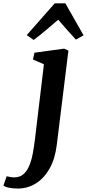

<svg xmlns="http://www.w3.org/2000/svg" viewBox="-140 -854 512 1131"><path d="M194.4 -0.3Q184.4 81.5 152 139Q119.5 196.4 71.2 226.5Q22.9 256.6 -34.5 256.6Q-61.9 256.6 -86 252Q-110.2 247.3 -119.7 238.6L-100.7 184.2Q-93.7 186.5 -80.2 188.6Q-66.7 190.8 -56.4 190.8Q-24.3 190.8 -3.1 173.1Q18.1 155.3 31.3 124.6Q44.5 93.9 52.4 53.9Q60.2 13.9 65.5 -30.8L118.7 -475.5L54.1 -503.6L63.1 -543.6L237.6 -567.4L263 -556ZM58.4 -618.7 17.5 -647.2 182.4 -834.3H245.1L352.3 -645.8L306.8 -620.8Q281.3 -648 255.1 -678Q228.8 -708.1 202.8 -737.8Q167.2 -707.4 131.3 -676.8Q95.4 -646.3 58.4 -618.7Z"/></svg>

Font: Merriweather 7pt Light
Style: Italic
Weight: 300
Italic angle: -7.8°
Designer: Eben Sorkin
Foundry: Eben Sorkin
Version: Version 2.200;gftools[0.9.31]